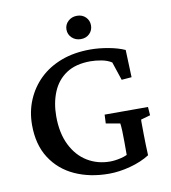

<svg xmlns="http://www.w3.org/2000/svg" viewBox="-84 -822 804 903"><g transform="rotate(-10 318.0 -370.0)"><path d="M364.3 8.8Q273.4 8.8 201.7 -23.9Q129.9 -56.6 88.4 -121.1Q46.9 -185.5 46.9 -279.3Q46.9 -343.8 70.3 -398.9Q93.8 -454.1 136.2 -495.1Q178.7 -536.1 239.7 -559.1Q300.8 -582 377.9 -582Q418.9 -582 464.4 -573.7Q509.8 -565.4 542 -550.8L546.9 -419.9L499 -416L469.7 -503.9Q450.2 -516.6 421.9 -522Q393.6 -527.3 369.1 -527.3Q298.8 -527.3 253.9 -497.6Q209 -467.8 187.5 -416Q166 -364.3 166 -299.8Q166 -219.7 194.3 -162.6Q222.7 -105.5 271 -76.2Q319.3 -46.9 378.9 -46.9Q402.3 -46.9 431.2 -53.7Q460 -60.5 482.4 -76.2L460.9 -22.5V-125Q460.9 -153.3 460 -177.7Q459 -202.1 457 -214.8L389.6 -226.6L391.6 -268.6H598.6L601.6 -228.5L556.6 -215.8Q555.7 -210 556.2 -190.4Q556.6 -170.9 556.6 -145.5Q556.6 -118.2 557.6 -95.2Q558.6 -72.3 559.6 -44.9Q519.5 -19.5 466.3 -5.4Q413.1 8.8 364.3 8.8ZM343.8 -637.7Q318.4 -637.7 301.3 -653.8Q284.2 -669.9 284.2 -693.4Q284.2 -716.8 301.3 -732.9Q318.4 -749 343.8 -749Q369.1 -749 385.3 -732.9Q401.4 -716.8 401.4 -693.4Q401.4 -669.9 385.3 -653.8Q369.1 -637.7 343.8 -637.7Z"/></g></svg>

Font: Crimson Pro Medium
Style: Regular
Weight: 500
Designer: Jacques Le Bailly
Foundry: Baron von Fonthausen
Version: Version 1.003